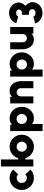

<svg xmlns="http://www.w3.org/2000/svg" viewBox="1583 -2323 940 4146"><g transform="rotate(-90 2053.0 -250.0)"><path d="M283 -512Q175 -512 99 -436Q24 -359 24 -250Q24 -141 99 -65Q175 12 283 12Q391 12 466 -65L360 -172Q328 -140 283 -140Q238 -140 207 -172Q176 -204 176 -250Q176 -296 207 -328Q238 -360 283 -360Q328 -360 360 -328L466 -435Q391 -512 283 -512Z M531 -700V0H682V-174H710Q727 -112 775 -65Q850 12 958 12Q1067 12 1142 -65Q1217 -141 1217 -250Q1217 -359 1142 -435Q1067 -512 958 -512Q850 -512 775 -435Q727 -388 710 -326H682V-700ZM958 -360Q1004 -360 1035 -328Q1066 -296 1066 -250Q1066 -227 1058.5 -207Q1051 -187 1035 -172Q1004 -140 958 -140Q913 -140 882 -172Q851 -204 851 -250Q851 -296 882 -328Q913 -360 958 -360Z M1429 -500V-458Q1432 -462 1436 -465Q1440 -468 1443 -470Q1493 -512 1570 -512Q1677 -512 1748 -436Q1819 -360 1819 -250Q1819 -140 1748 -64Q1677 12 1570 12Q1505 12 1459 -22Q1455 -25 1452.5 -27Q1450 -29 1448 -31V200H1296V-500ZM1556 -138Q1602 -138 1634 -171Q1665 -203 1665 -250Q1665 -297 1634 -330Q1602 -362 1556 -362Q1509 -362 1479 -330Q1448 -297 1448 -250Q1448 -203 1479 -171Q1509 -138 1556 -138Z M2374 0V-258Q2374 -314 2359.5 -360Q2345 -406 2318 -442Q2261 -512 2164 -512Q2093 -512 2049 -472Q2045 -469 2041.5 -465.5Q2038 -462 2035 -458V-500H1893V0H2045V-265Q2045 -308 2070 -334Q2095 -360 2134 -360Q2171 -360 2197 -334Q2222 -308 2222 -265V0Z M2605 -500V-458Q2608 -462 2612 -465Q2616 -468 2619 -470Q2669 -512 2746 -512Q2853 -512 2924 -436Q2995 -360 2995 -250Q2995 -140 2924 -64Q2853 12 2746 12Q2681 12 2635 -22Q2631 -25 2628.5 -27Q2626 -29 2624 -31V200H2472V-500ZM2732 -138Q2778 -138 2810 -171Q2841 -203 2841 -250Q2841 -297 2810 -330Q2778 -362 2732 -362Q2685 -362 2655 -330Q2624 -297 2624 -250Q2624 -203 2655 -171Q2685 -138 2732 -138Z M3062 -500V-242Q3062 -186 3076.5 -140Q3091 -94 3119 -59Q3175 12 3273 12Q3344 12 3387 -28Q3391 -31 3394.5 -34.5Q3398 -38 3401 -42V0H3543V-500H3391V-235Q3391 -192 3366 -166Q3341 -140 3303 -140Q3265 -140 3239 -166Q3214 -192 3214 -235V-500Z M3847 -524Q3769 -524 3706 -480Q3642 -436 3625 -367L3771 -327Q3777 -348 3794 -358Q3804 -366 3817 -369Q3830 -372 3847 -372Q3877 -372 3898 -356Q3921 -340 3921 -311Q3921 -283 3900 -264Q3879 -246 3847 -246H3807V-95H3847Q3882 -95 3905 -74Q3928 -54 3928 -23Q3928 8 3904 27Q3880 47 3849 47Q3834 47 3821.5 44Q3809 41 3797 35Q3786 30 3778.5 21.5Q3771 13 3766 1L3620 39Q3630 74 3650.5 102.5Q3671 131 3704 154Q3769 198 3847 198Q3942 198 4011 135Q4080 71 4080 -20Q4080 -64 4052 -110Q4042 -125 4029.5 -140.5Q4017 -156 4001 -171Q4033 -204 4050 -235Q4061 -256 4066.5 -275Q4072 -294 4073 -313Q4073 -401 4006 -463Q3939 -524 3847 -524Z"/></g></svg>

Font: Unageo
Style: ExtraBold
Weight: 800
Designer: Richard Sepsi
Foundry: Richard Sepsi
Version: Version 2.000